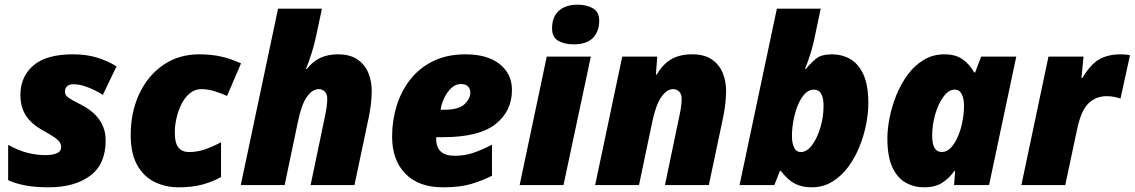

<svg xmlns="http://www.w3.org/2000/svg" viewBox="-20 -797 4887 827"><path d="M189 9.8Q133.8 9.8 90.6 2Q47.4 -5.9 15.1 -21V-172.9Q60.1 -148.4 98.6 -138.7Q137.2 -128.9 176.8 -128.9Q188.5 -128.9 204.1 -131.1Q219.7 -133.3 231.4 -140.6Q243.2 -147.9 243.2 -163.1Q243.2 -174.3 238 -183.3Q232.9 -192.4 216.8 -203.9Q200.7 -215.3 167 -233.9Q115.2 -262.7 91.6 -299.1Q67.9 -335.4 67.9 -388.2Q67.9 -466.3 123.3 -514.6Q178.7 -563 294.9 -563Q349.1 -563 394.5 -550Q439.9 -537.1 481.9 -511.2L422.9 -388.2Q395.5 -406.2 360.6 -420.2Q325.7 -434.1 296.9 -434.1Q259.8 -434.1 259.8 -400.9Q259.8 -386.7 275.1 -376Q290.5 -365.2 325.2 -348.1Q435.1 -293.5 435.1 -191.9Q435.1 -89.4 368.2 -39.8Q301.3 9.8 189 9.8Z M749 9.8Q692.9 9.8 646 -13.2Q599.1 -36.1 571 -85.9Q543 -135.7 543 -215.8Q543 -313.5 579.6 -392.1Q616.2 -470.7 682.6 -516.8Q749 -563 838.9 -563Q890.6 -563 933.3 -553.2Q976.1 -543.5 1018.1 -523.9L958 -383.8Q933.1 -395 904.1 -404.1Q875 -413.1 848.1 -413.1Q818.8 -413.1 797.1 -394.8Q775.4 -376.5 761.2 -347.7Q747.1 -318.8 740 -286.9Q732.9 -254.9 732.9 -228Q732.9 -179.2 749.3 -160.6Q765.6 -142.1 793.9 -142.1Q829.1 -142.1 862.1 -153.3Q895 -164.6 932.1 -184.1V-34.2Q893.1 -13.2 850.1 -1.7Q807.1 9.8 749 9.8Z M1017.1 0 1177.7 -759.8H1366.7L1340.8 -638.2Q1333.5 -602.5 1321 -564.2Q1308.6 -525.9 1297.9 -500H1301.8Q1327.6 -533.2 1360.6 -548.1Q1393.6 -563 1435.1 -563Q1486.8 -563 1518.8 -541.5Q1550.8 -520 1565.9 -484.4Q1581.1 -448.7 1581.1 -405.8Q1581.1 -378.4 1577.6 -349.4Q1574.2 -320.3 1568.8 -293.9L1506.8 0H1317.9L1380.9 -301.8Q1383.8 -314.5 1386.7 -334.2Q1389.6 -354 1389.6 -371.1Q1389.6 -392.1 1378.9 -402.6Q1368.2 -413.1 1353 -413.1Q1325.2 -413.1 1301.8 -379.9Q1278.3 -346.7 1262.7 -270L1206.1 0Z M1887.7 9.8Q1783.2 9.8 1726.1 -48.8Q1668.9 -107.4 1668.9 -209Q1668.9 -276.9 1688.2 -340.3Q1707.5 -403.8 1746.8 -454.1Q1786.1 -504.4 1845.7 -533.7Q1905.3 -563 1985.8 -563Q2079.1 -563 2132.1 -521Q2185.1 -479 2185.1 -409.2Q2185.1 -317.9 2113.8 -262Q2042.5 -206.1 1887.7 -206.1H1858.9V-198.2Q1858.9 -126 1939 -126Q1981 -126 2018.6 -138.7Q2056.2 -151.4 2099.1 -173.8V-40Q2054.7 -17.6 2007.3 -3.9Q1960 9.8 1887.7 9.8ZM1877.9 -324.2H1892.1Q1956.1 -324.2 1981 -348.4Q2005.9 -372.6 2005.9 -397.9Q2005.9 -413.6 1996.1 -424.3Q1986.3 -435.1 1964.8 -435.1Q1942.9 -435.1 1924.3 -418Q1905.8 -400.9 1893.6 -375.2Q1881.3 -349.6 1877.9 -324.2Z M2451.2 -606Q2411.1 -606 2384.5 -621.3Q2357.9 -636.7 2357.9 -674.8Q2357.9 -724.6 2387.2 -750.7Q2416.5 -776.9 2468.3 -776.9Q2505.9 -776.9 2533.4 -761.5Q2561 -746.1 2561 -708Q2561 -662.1 2534.2 -634Q2507.3 -606 2451.2 -606ZM2218.3 0 2335 -553.2H2524.9L2407.2 0Z M2543.5 0 2660.2 -553.2H2811L2805.2 -476.1H2809.1Q2836.4 -522.5 2872.6 -542.7Q2908.7 -563 2961.4 -563Q3013.2 -563 3045.2 -541.5Q3077.1 -520 3092.3 -484.4Q3107.4 -448.7 3107.4 -405.8Q3107.4 -378.4 3104 -349.4Q3100.6 -320.3 3095.2 -293.9L3033.2 0H2844.2L2907.2 -301.8Q2910.2 -314.5 2913.1 -334.2Q2916 -354 2916 -371.1Q2916 -392.1 2905.3 -402.6Q2894.5 -413.1 2879.4 -413.1Q2851.6 -413.1 2827.9 -378.4Q2804.2 -343.8 2789.1 -270L2732.4 0Z M3475.1 9.8Q3433.6 9.8 3403.1 -6.3Q3372.6 -22.5 3343.3 -61H3339.4L3315.4 0H3165.5L3326.2 -759.8H3515.1L3491.2 -647Q3482.4 -601.1 3469.5 -561Q3456.5 -521 3447.3 -500H3451.2Q3471.2 -524.4 3494.1 -543.7Q3517.1 -563 3563.5 -563Q3606 -563 3641.6 -543Q3677.2 -522.9 3698.7 -476.8Q3720.2 -430.7 3720.2 -352.1Q3720.2 -311.5 3710.9 -262.9Q3701.7 -214.4 3682.4 -166.3Q3663.1 -118.2 3633.8 -78.4Q3604.5 -38.6 3564.9 -14.4Q3525.4 9.8 3475.1 9.8ZM3429.2 -142.1Q3455.6 -142.1 3477.8 -172.1Q3500 -202.1 3513.7 -247.8Q3527.3 -293.5 3527.3 -340.8Q3527.3 -411.1 3485.4 -411.1Q3463.4 -411.1 3445.8 -391.8Q3428.2 -372.6 3416 -342.3Q3403.8 -312 3397.5 -277.3Q3391.1 -242.7 3391.1 -211.9Q3391.1 -180.7 3400.4 -161.4Q3409.7 -142.1 3429.2 -142.1Z M3959.5 9.8Q3917 9.8 3881.1 -10.3Q3845.2 -30.3 3823.7 -76.4Q3802.2 -122.6 3802.2 -201.2Q3802.2 -241.7 3811.8 -290Q3821.3 -338.4 3840.6 -386.5Q3859.9 -434.6 3889.2 -474.6Q3918.5 -514.6 3958.3 -538.8Q3998 -563 4048.3 -563Q4095.7 -563 4126 -541.7Q4156.2 -520.5 4176.3 -484.9H4180.2L4206.1 -553.2H4357.4L4240.2 0H4089.4L4094.2 -60.1H4090.3Q4068.4 -29.3 4038.3 -9.8Q4008.3 9.8 3959.5 9.8ZM4037.1 -142.1Q4058.6 -142.1 4076.7 -161.9Q4094.7 -181.6 4107.7 -212.9Q4120.6 -244.1 4126.5 -279.8Q4132.3 -310.1 4132.3 -340.8Q4132.3 -372.6 4122.3 -391.8Q4112.3 -411.1 4092.3 -411.1Q4066.4 -411.1 4044.2 -381.1Q4022 -351.1 4008.5 -305.4Q3995.1 -259.8 3995.1 -211.9Q3995.1 -142.1 4037.1 -142.1Z M4379.4 0 4496.1 -553.2H4647L4638.2 -460.9H4642.1Q4676.8 -519.5 4714.4 -541.3Q4752 -563 4808.1 -563Q4818.8 -563 4830.8 -561.8Q4842.8 -560.5 4847.2 -559.1L4806.2 -372.1Q4795.4 -376.5 4779.8 -379.6Q4764.2 -382.8 4746.1 -382.8Q4701.7 -382.8 4669.4 -352.8Q4637.2 -322.8 4620.1 -243.2L4568.4 0Z"/></svg>

Font: Open Sans ExtraBold
Style: Italic
Weight: 800
Italic angle: -12°
Designer: Monotype Design Team
Foundry: Monotype Imaging Inc.
Version: Version 3.000; ttfautohint (v1.8.4)